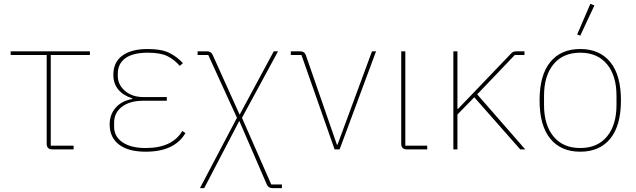

<svg xmlns="http://www.w3.org/2000/svg" viewBox="-20 -771 3285 991"><path d="M360 0H250Q221 0 221 -29V-487H35V-506H444V-487H242V-19H360Z M921 -95 937 -84Q881 12 732 12Q642 12 594 -25Q546 -62 546 -129Q546 -180 577.5 -215.5Q609 -251 663 -260V-263Q565 -296 565 -385Q565 -450 611.5 -484Q658 -518 742 -518Q813 -518 853 -498.5Q893 -479 924 -445L908 -431Q879 -464 843.5 -481.5Q808 -499 743 -499Q666 -499 627 -470.5Q588 -442 588 -391V-379Q588 -334 625 -302Q662 -270 720 -270H841V-251H719Q650 -251 609.5 -220Q569 -189 569 -138V-117Q569 -66 612.5 -36.5Q656 -7 732 -7Q869 -7 921 -95Z M1000 -506H1049Q1070 -506 1078 -487L1216 -181H1218L1393 -506H1415L1229 -163L1380 181H1435V200H1386Q1365 200 1357 181L1216 -145H1214L1034 200H1012L1203 -163L1055 -487H1000Z M1733 0H1707L1536 -487H1481V-506H1530Q1551 -506 1558 -488L1719 -24H1722L1900 -506H1921Z M2185 -19V0H2080Q2051 0 2051 -29V-506H2072V-19Z M2665 0 2428 -269 2341 -180V0H2320V-506H2341V-209H2344L2420 -288L2620 -497Q2629 -506 2643 -506H2687V-487H2637L2443 -284L2691 0Z M3048 -743 2975 -587 2959 -593 3027 -751ZM3130 -55.5Q3075 12 2975 12Q2875 12 2820 -55.5Q2765 -123 2765 -253Q2765 -383 2820 -450.5Q2875 -518 2975 -518Q3075 -518 3130 -450.5Q3185 -383 3185 -253Q3185 -123 3130 -55.5ZM3162 -229V-277Q3162 -380 3113 -439.5Q3064 -499 2975 -499Q2886 -499 2837 -439.5Q2788 -380 2788 -277V-229Q2788 -126 2837 -66.5Q2886 -7 2975 -7Q3064 -7 3113 -66.5Q3162 -126 3162 -229Z"/></svg>

Font: IBM Plex Sans Thin
Style: Regular
Weight: 100
Designer: Mike Abbink, Paul van der Laan, Pieter van Rosmalen
Foundry: Bold Monday
Version: Version 3.0